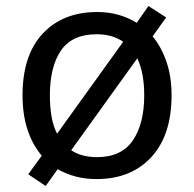

<svg xmlns="http://www.w3.org/2000/svg" viewBox="-20 -586 645 639"><path d="M551 -269Q551 -136 483.5 -63Q416 10 301 10Q264 10 232 1.5Q200 -7 172 -23L132 33L74 -6L119 -68Q88 -104 71.5 -154.5Q55 -205 55 -269Q55 -402 122 -474Q189 -546 304 -546Q377 -546 435 -510L474 -566L533 -528L488 -465Q517 -430 534 -380.5Q551 -331 551 -269ZM146 -269Q146 -231 151.5 -198.5Q157 -166 170 -141L390 -447Q354 -472 302 -472Q220 -472 183 -418Q146 -364 146 -269ZM460 -269Q460 -343 437 -392L217 -86Q251 -63 303 -63Q384 -63 422 -118.5Q460 -174 460 -269Z"/></svg>

Font: Noto Sans Tai Tham
Style: Regular
Weight: 400
Designer: Monotype Design Team 2013. Revised by David WIlliams 2020
Foundry: Monotype Imaging Inc.
Version: Version 2.002